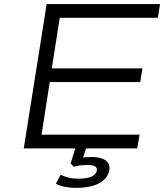

<svg xmlns="http://www.w3.org/2000/svg" viewBox="-20 -725 820 938"><path d="M96 0 208 -705H762L751 -638H272L233 -391H676L665 -324H223L183 -67H662L650 0ZM352 193Q323 193 295.5 187.5Q268 182 253 172L276 129Q298 139 317.5 143.5Q337 148 362 148Q404 148 425 138.5Q446 129 453 111Q456 95 444.5 88Q433 81 406 81Q391 81 374.5 82.5Q358 84 341 90L325 74L354 -20H407L382 56L359 50Q381 45 397 43.5Q413 42 426 42Q458 42 479.5 50Q501 58 510 74.5Q519 91 512 115Q501 153 459 173Q417 193 352 193Z"/></svg>

Font: Nunito Sans 7pt Expanded Light
Style: Italic
Weight: 300
Width: 7
Italic angle: -9°
Designer: Vernon Adams
Foundry: Vernon Adams
Version: Version 3.101;gftools[0.9.27]